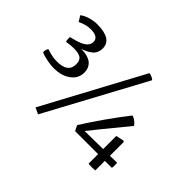

<svg xmlns="http://www.w3.org/2000/svg" viewBox="-142 -1060 1366 1366"><g transform="rotate(45 541.5 -376.5)"><path d="M293.9 -15.1 694.8 -760.7Q721.2 -757.8 744.1 -738.8L341.3 7.8ZM55.2 -330.1Q50.8 -348.6 64.9 -373Q66.9 -372.6 77.1 -369.4Q87.4 -366.2 92.5 -364.7Q97.7 -363.3 108.6 -360.6Q119.6 -357.9 127.9 -356.7Q136.2 -355.5 147.9 -354.2Q159.7 -353 170.9 -353Q281.7 -353 281.7 -435.1Q281.7 -447.8 280.5 -456.3Q279.3 -464.8 272.9 -476.1Q266.6 -487.3 254.9 -493.7Q243.2 -500 220.2 -503.4Q197.3 -506.8 165 -504.4L117.7 -498.5Q112.3 -511.7 112.3 -541.5Q175.3 -557.1 198.2 -567.4Q256.3 -592.8 256.3 -634.8Q256.3 -661.6 236.6 -674.1Q216.8 -686.5 176.3 -686.5Q133.3 -686.5 81.5 -661.6L55.2 -703.1Q60.5 -709 75.7 -717.5Q90.8 -726.1 122.1 -735.1Q153.3 -744.1 186 -744.1Q335.9 -744.1 335.9 -649.4Q335.9 -626.5 327.6 -608.2Q319.3 -589.8 303.2 -576.9Q287.1 -564 269.8 -555.4Q252.4 -546.9 229 -539.1Q262.2 -539.6 287.4 -532.7Q312.5 -525.9 326.9 -515.6Q341.3 -505.4 350.1 -491Q358.9 -476.6 361.8 -463.6Q364.7 -450.7 364.7 -436.5Q364.7 -377.4 316.9 -341.3Q269 -305.2 192.9 -303.7Q162.6 -302.7 120.4 -311Q78.1 -319.3 55.2 -330.1ZM592.3 -135.3Q696.3 -299.8 821.8 -461.4Q834.5 -460.9 853.3 -447.3Q872.1 -433.6 882.8 -417.5Q697.8 -192.4 659.7 -143.1L843.8 -145.5V-277.3L903.8 -290.5L911.6 -284.2V-145.5L981.9 -147.5Q984.4 -139.6 984.1 -120.8Q983.9 -102.1 981.9 -94.7H911.6V1Q899.4 3.4 876.5 3.2Q853.5 2.9 843.8 1V-94.7H612.3Z"/></g></svg>

Font: Fjord
Style: One
Weight: 400
Designer: Viktoriya Grabowska
Foundry: Viktoriya Grabowska
Version: Version 1.002